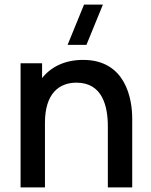

<svg xmlns="http://www.w3.org/2000/svg" viewBox="-20 -815 655 835"><path d="M274 -620H356L427.5 -795H345.5ZM175.5 0V-281C175.5 -409 237.5 -455.5 312.5 -455.5C427.5 -455.5 449 -349.5 449 -265.5V0H555V-300C555 -383.5 527.5 -554.5 341.5 -554.5C263 -554.5 202.5 -525 163 -475.5V-540H69.5V0Z"/></svg>

Font: Manrope SemiBold
Style: Regular
Weight: 600
Designer: Mikhail Sharanda
Foundry: Mikhail Sharanda
Version: Version 4.505